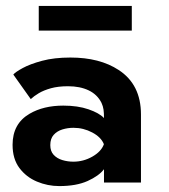

<svg xmlns="http://www.w3.org/2000/svg" viewBox="-20 -617 572 649"><path d="M180.5 12Q141 12 104.8 -3.2Q68.5 -18.5 45.5 -49.2Q22.5 -80 22.5 -127.5Q22.5 -199 80 -232.5Q127 -260 194 -260Q243 -260 279.2 -247.5Q315.5 -235 331.5 -218Q331.5 -235 330 -246.2Q328.5 -257.5 323 -269.5Q309 -297.5 279.8 -311.5Q250.5 -325.5 210 -325.5Q177 -325.5 152.5 -318.8Q128 -312 111.2 -302Q94.5 -292 84 -282L25 -365Q32 -373.5 56.8 -387Q81.5 -400.5 122.2 -411.5Q163 -422.5 218 -422.5Q317 -422.5 381 -380.5Q456.5 -331.5 456.5 -230V0H331.5V-45Q314.5 -22.5 276.2 -5.2Q238 12 180.5 12ZM228 -70.5Q262 -70.5 292 -87.5Q322 -104.5 331 -129V-130Q321.5 -153.5 291.8 -169.2Q262 -185 228.5 -185Q209 -185 191 -179.5Q173 -174 161.5 -161.2Q150 -148.5 150 -126.5Q150 -106 161.2 -93.8Q172.5 -81.5 190.5 -76Q208.5 -70.5 228 -70.5ZM425.5 -513.5H111V-597H425.5Z"/></svg>

Font: Lucymar Sans SemiBold
Style: Regular
Weight: 600
Foundry: The League of Moveable Type (original font) / Main changes by Cristiano Sobral with portions from Mirco Monsees
Version: Version 2.001;August 30, 2020;FontCreator 13.0.0.2681 64-bit